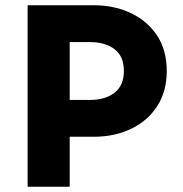

<svg xmlns="http://www.w3.org/2000/svg" viewBox="-20 -710 694 730"><path d="M85 0V-690H337Q415 -690 478 -660Q541 -630 577.5 -574.5Q614 -519 614 -440Q614 -362 577.5 -306Q541 -250 478 -220Q415 -190 337 -190H245V0ZM245 -330H322Q380 -330 415.5 -357.5Q451 -385 451 -440Q451 -496 415.5 -523Q380 -550 322 -550H245Z"/></svg>

Font: Radio Canada
Style: Bold
Weight: 700
Designer: Charles Daoud, Etienne Aubert Bonn, Alexandre Saumier Demers, Jacques Le Bailly
Foundry: Radio-Canada
Version: Version 2.104; ttfautohint (v1.8.4.7-5d5b);gftools[0.9.28.de